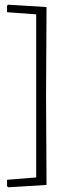

<svg xmlns="http://www.w3.org/2000/svg" viewBox="-20 -666 325 817"><path d="M15 131 10 126V99L134 89V-605L10 -614V-642L15 -646L178 -636L176 -257L178 121Z"/></svg>

Font: Alegreya Sans SC Light
Style: Regular
Weight: 300
Designer: Juan Pablo del Peral
Foundry: Huerta Tipografica
Version: Version 2.007